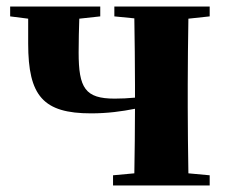

<svg xmlns="http://www.w3.org/2000/svg" viewBox="-20 -566 695 586"><path d="M620 -516V-546H329V-516L390 -510C391 -451 392 -364 392 -308V-268C371 -266 350 -265 330 -265C240 -265 220 -297 220 -406C220 -443 221 -478 222 -509L286 -516V-546H11V-516L66 -509V-433C66 -273 112 -220 258 -220C308 -220 352 -226 392 -234C392 -176 391 -93 390 -37L325 -31V0H620V-31L555 -37C554 -95 553 -182 553 -238V-308C553 -364 554 -451 555 -509Z"/></svg>

Font: Noto Serif TC Black
Style: Regular
Weight: 900
Version: Version 1.001;PS 1.001;hotconv 16.6.54;makeotf.lib2.5.65590